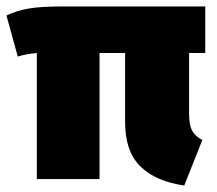

<svg xmlns="http://www.w3.org/2000/svg" viewBox="-30 -554 672 594"><path d="M555 -390V-202Q555 -168 564 -150.5Q573 -133 596 -121L540 20Q451 7 404 -39.5Q357 -86 357 -176V-390H278V0H84V-390Q50 -387 25 -379L-10 -506Q21 -521 58 -527.5Q95 -534 162 -534H605V-390Z"/></svg>

Font: FiraGO Heavy
Style: Regular
Weight: 900
Designer: bBox Type
Foundry: bBox Type GmbH
Version: Version 1.001